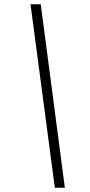

<svg xmlns="http://www.w3.org/2000/svg" viewBox="-20 -770 424 900"><path d="M284 110 171 -750H123L237 110Z"/></svg>

Font: Geist ExtraLight
Style: Italic
Weight: 200
Italic angle: -12°
Designer: Basement.studio, Andrés Briganti, Mateo Zaragoza
Foundry: Basement.studio, Vercel, Andrés Briganti, Guido Ferreyra, Mateo Zaragoza
Version: Version 1.500